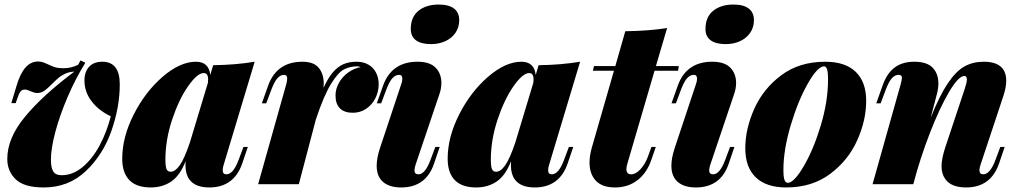

<svg xmlns="http://www.w3.org/2000/svg" viewBox="-20 -802 4436 836"><path d="M347.7 -451.2Q347.7 -489.3 367.9 -511.2Q388.2 -533.2 425.3 -533.2Q501.5 -533.2 501.5 -435.1Q501.5 -335 464.6 -230.7Q427.7 -126.5 352.8 -56.2Q277.8 14.2 170.4 14.2Q85 14.2 48.3 -21.2Q11.7 -56.6 11.7 -109.9Q11.7 -200.2 88.4 -293.2Q165 -386.2 303.7 -490.2Q282.7 -489.3 265.4 -481.7Q248 -474.1 235.6 -463.6Q223.1 -453.1 206.5 -436.5Q187 -416.5 173.1 -406.7Q159.2 -397 141.6 -397Q130.4 -397 112.8 -404.8Q98.1 -412.1 88.4 -412.1Q76.2 -412.1 69.1 -403.3Q62 -394.5 55.7 -374L48.3 -353H29.3L51.3 -425.8Q82 -534.2 145.5 -534.2Q156.7 -534.2 165.8 -531.2Q174.8 -528.3 188.5 -522Q205.1 -513.7 219.7 -509.3Q234.4 -504.9 255.4 -504.9Q290.5 -504.9 320.3 -520L330.6 -539.1L351.6 -528.8Q308.6 -459.5 274.4 -379.6Q240.2 -299.8 220.9 -227.5Q201.7 -155.3 201.7 -106.9Q201.7 -71.8 211.9 -55.4Q222.2 -39.1 247.6 -39.1Q297.4 -39.1 340.1 -75Q382.8 -110.8 414.1 -169.4Q445.3 -228 462.4 -295.9Q411.1 -319.3 379.4 -360.4Q347.7 -401.4 347.7 -451.2Z M1059.1 -162.1 1034.2 -88.9Q998 14.2 891.1 14.2Q829.6 14.2 804.2 -21Q787.6 -44.4 787.6 -82.5Q787.6 -93.8 788.1 -100.1Q764.2 -38.1 726.1 -12Q688 14.2 636.2 14.2Q574.2 14.2 543.2 -17.8Q512.2 -49.8 512.2 -110.8Q512.2 -205.1 562.5 -304Q612.8 -402.8 688.5 -468Q764.2 -533.2 833 -533.2Q889.6 -533.2 895.5 -475.6L908.2 -518.1Q1007.3 -519.5 1088.9 -533.2L954.1 -85Q949.7 -71.8 949.7 -60.5Q949.7 -43 965.8 -43Q995.6 -43 1019 -106L1040 -162.1ZM807.1 -182.6 885.3 -441.4Q886.2 -452.1 886.2 -456.1Q886.2 -483.9 867.2 -483.9Q838.9 -483.9 798.6 -426Q758.3 -368.2 729.2 -280.3Q700.2 -192.4 700.2 -106.9Q700.2 -77.6 705.1 -65.9Q710 -54.2 723.1 -54.2Q742.7 -54.2 762.7 -82.3Q782.7 -110.4 807.1 -182.6Z M1628.9 -436Q1628.9 -402.8 1614.3 -374Q1599.6 -345.2 1574 -328.1Q1548.3 -311 1516.1 -311Q1479.5 -311 1460.2 -330.1Q1440.9 -349.1 1440.9 -386.2Q1440.9 -415 1455.8 -441.4Q1470.7 -467.8 1495.8 -486.1Q1521 -504.4 1550.3 -509.8Q1540 -513.2 1536.1 -513.2Q1504.4 -513.2 1478.5 -500.2Q1452.6 -487.3 1421.1 -436.3Q1389.6 -385.3 1355 -280.8L1281.2 0H1104L1226.1 -434.1Q1230.5 -450.2 1230.5 -460Q1230.5 -476.1 1217.3 -476.1Q1201.7 -476.1 1188.5 -461.9Q1175.3 -447.8 1162.1 -413.1L1139.2 -352.1H1120.1L1147.9 -430.2Q1185.5 -533.2 1296.9 -533.2Q1346.2 -533.2 1367.9 -506.6Q1389.6 -480 1389.6 -438Q1389.6 -432.1 1388.7 -419.4Q1408.2 -462.4 1429.4 -487.1Q1450.7 -511.7 1475.3 -522.5Q1500 -533.2 1532.2 -533.2Q1562.5 -533.2 1584.2 -520.5Q1606 -507.8 1617.4 -485.6Q1628.9 -463.4 1628.9 -436Z M1890.6 -782.2Q1934.1 -782.2 1956.8 -764.9Q1979.5 -747.6 1979.5 -713.9Q1979.5 -683.1 1963.4 -659.4Q1947.3 -635.7 1919.2 -622.8Q1891.1 -609.9 1856.4 -609.9Q1813.5 -609.9 1791 -626.7Q1768.6 -643.6 1768.6 -675.8Q1768.6 -728 1802.2 -755.1Q1835.9 -782.2 1890.6 -782.2ZM1731.9 -459Q1731.9 -476.1 1717.8 -476.1Q1702.1 -476.1 1689 -461.9Q1675.8 -447.8 1662.6 -413.1L1639.6 -352.1H1620.6L1648.4 -430.2Q1686 -533.2 1797.9 -533.2Q1851.6 -533.2 1876.7 -507.3Q1901.9 -481.4 1901.9 -440.9Q1901.9 -417 1893.6 -393.1L1789.6 -85Q1784.7 -70.3 1784.7 -60.5Q1784.7 -43 1801.8 -43Q1831.1 -43 1854.5 -106L1875.5 -162.1H1894.5L1869.6 -88.9Q1834.5 14.2 1726.6 14.2Q1675.8 14.2 1647.9 -9.8Q1620.1 -33.7 1620.1 -80.6Q1620.1 -113.8 1634.8 -158.2L1726.6 -434.1Q1731.9 -448.2 1731.9 -459Z M2476.1 -162.1 2451.2 -88.9Q2415 14.2 2308.1 14.2Q2246.6 14.2 2221.2 -21Q2204.6 -44.4 2204.6 -82.5Q2204.6 -93.8 2205.1 -100.1Q2181.2 -38.1 2143.1 -12Q2105 14.2 2053.2 14.2Q1991.2 14.2 1960.2 -17.8Q1929.2 -49.8 1929.2 -110.8Q1929.2 -205.1 1979.5 -304Q2029.8 -402.8 2105.5 -468Q2181.2 -533.2 2250 -533.2Q2306.6 -533.2 2312.5 -475.6L2325.2 -518.1Q2424.3 -519.5 2505.9 -533.2L2371.1 -85Q2366.7 -71.8 2366.7 -60.5Q2366.7 -43 2382.8 -43Q2412.6 -43 2436 -106L2457 -162.1ZM2224.1 -182.6 2302.2 -441.4Q2303.2 -452.1 2303.2 -456.1Q2303.2 -483.9 2284.2 -483.9Q2255.9 -483.9 2215.6 -426Q2175.3 -368.2 2146.2 -280.3Q2117.2 -192.4 2117.2 -106.9Q2117.2 -77.6 2122.1 -65.9Q2127 -54.2 2140.1 -54.2Q2159.7 -54.2 2179.7 -82.3Q2199.7 -110.4 2224.1 -182.6Z M2707.5 -65.9Q2707.5 -43 2728.5 -43Q2748 -43 2768.3 -64.7Q2788.6 -86.4 2800.8 -119.1L2816.4 -162.1H2835.4L2816.4 -106.9Q2796.9 -49.3 2755.9 -17.6Q2714.8 14.2 2657.7 14.2Q2602.1 14.2 2574.5 -15.1Q2546.9 -44.4 2546.9 -94.2Q2546.9 -123.5 2556.6 -158.2L2653.3 -494.1H2561.5L2566.4 -514.2H2659.2L2702.6 -666Q2809.1 -667.5 2884.8 -680.2L2835.9 -514.2H2935.5L2932.6 -494.1H2830.1L2710.4 -85Q2707.5 -74.2 2707.5 -65.9Z M3173.8 -782.2Q3217.3 -782.2 3240 -764.9Q3262.7 -747.6 3262.7 -713.9Q3262.7 -683.1 3246.6 -659.4Q3230.5 -635.7 3202.4 -622.8Q3174.3 -609.9 3139.6 -609.9Q3096.7 -609.9 3074.2 -626.7Q3051.8 -643.6 3051.8 -675.8Q3051.8 -728 3085.4 -755.1Q3119.1 -782.2 3173.8 -782.2ZM3015.1 -459Q3015.1 -476.1 3001 -476.1Q2985.4 -476.1 2972.2 -461.9Q2959 -447.8 2945.8 -413.1L2922.9 -352.1H2903.8L2931.6 -430.2Q2969.2 -533.2 3081.1 -533.2Q3134.8 -533.2 3159.9 -507.3Q3185.1 -481.4 3185.1 -440.9Q3185.1 -417 3176.8 -393.1L3072.8 -85Q3067.9 -70.3 3067.9 -60.5Q3067.9 -43 3085 -43Q3114.3 -43 3137.7 -106L3158.7 -162.1H3177.7L3152.8 -88.9Q3117.7 14.2 3009.8 14.2Q2959 14.2 2931.2 -9.8Q2903.3 -33.7 2903.3 -80.6Q2903.3 -113.8 2918 -158.2L3009.8 -434.1Q3015.1 -448.2 3015.1 -459Z M3573.2 -533.2Q3660.2 -533.2 3705.8 -489.3Q3751.5 -445.3 3751.5 -362.8Q3751.5 -278.3 3712.4 -190.9Q3673.3 -103.5 3594.5 -44.7Q3515.6 14.2 3403.3 14.2Q3316.4 14.2 3270.8 -29.8Q3225.1 -73.7 3225.1 -155.8Q3225.1 -240.7 3264.2 -328.1Q3303.2 -415.5 3381.8 -474.4Q3460.4 -533.2 3573.2 -533.2ZM3391.1 -62Q3391.1 -31.2 3395.8 -18.6Q3400.4 -5.9 3410.2 -5.9Q3437 -5.9 3479.5 -78.1Q3522 -150.4 3553.7 -255.6Q3585.4 -360.8 3585.4 -455.1Q3585.4 -489.7 3580.8 -501.5Q3576.2 -513.2 3568.4 -513.2Q3540 -513.2 3497.3 -438Q3454.6 -362.8 3422.9 -256.3Q3391.1 -149.9 3391.1 -62Z M4354.5 -162.1 4329.6 -88.9Q4293.5 14.2 4186.5 14.2Q4122.1 14.2 4096.2 -22Q4079.6 -44.4 4079.6 -78.1Q4079.6 -109.9 4095.2 -158.2L4181.2 -417Q4189.9 -442.4 4189.9 -456.1Q4189.9 -471.2 4179.2 -471.2Q4153.3 -471.2 4112.1 -401.1Q4070.8 -331.1 4028.6 -221.9Q3986.3 -112.8 3957.5 -2.9L3958 -4.9L3956.5 0H3779.3L3901.4 -434.1Q3907.2 -456.1 3907.2 -462.9Q3907.2 -476.1 3892.6 -476.1Q3877 -476.1 3863.8 -461.9Q3850.6 -447.8 3837.4 -413.1L3814.5 -352.1H3795.4L3823.2 -430.2Q3841.8 -482.9 3875.5 -508.1Q3909.2 -533.2 3960.4 -533.2Q4016.6 -533.2 4041.3 -506.8Q4065.9 -480.5 4065.9 -439Q4065.9 -417.5 4059.6 -393.1L4032.2 -289.1Q4071.3 -386.7 4107.2 -439.7Q4143.1 -492.7 4179.7 -512.9Q4216.3 -533.2 4263.2 -533.2Q4361.3 -533.2 4361.3 -450.2Q4361.3 -421.4 4348.1 -381.8L4249.5 -85Q4244.6 -70.3 4244.6 -61Q4244.6 -43 4261.2 -43Q4291 -43 4314.5 -106L4335.4 -162.1Z"/></svg>

Font: TypoPRO Playfair Display
Style: Italic
Weight: 900
Italic angle: -14°
Designer: Claus Eggers Sørensen
Foundry: Claus Eggers Sørensen
Version: Version 1.004;PS 001.004;hotconv 1.0.70;makeotf.lib2.5.58329